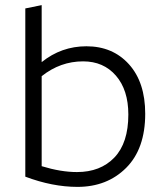

<svg xmlns="http://www.w3.org/2000/svg" viewBox="-20 -721 639 751"><path d="M143 -701V-478Q220 -540 318 -540Q421 -540 484.5 -469.5Q548 -399 548 -276Q548 -139 473.5 -64.5Q399 10 283 10Q185 10 79 -30V-688ZM281 -48Q373 -48 427.5 -105Q482 -162 482 -273Q482 -369 433.5 -425Q385 -481 305 -481Q216 -481 143 -423V-71Q218 -48 281 -48Z"/></svg>

Font: Roundo
Style: Regular
Weight: 400
Designer: Namrata Goyal (Gurmukhi), Shiva Nallaperumal (Latin)
Foundry: Indian Type Foundry
Version: Version 1.000;PS 1.0;hotconv 1.0.88;makeotf.lib2.5.647800